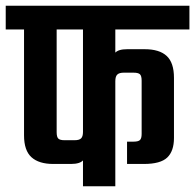

<svg xmlns="http://www.w3.org/2000/svg" viewBox="-40 -651 682 671"><path d="M250 -592H363V0H250ZM44 -591H158V-189Q158 -172 164 -166.5Q170 -161 185 -161H221Q237 -161 243.5 -167.5Q250 -174 250 -190L262 -135Q262 -105 251 -91.5Q240 -78 208 -78H146Q96 -78 70 -101.5Q44 -125 44 -178ZM466 -479Q517 -479 542.5 -455.5Q568 -432 568 -379V-169Q568 -123 544.5 -100.5Q521 -78 463 -78H404V-156H427Q443 -156 449 -161.5Q455 -167 455 -183V-369Q455 -386 449 -391.5Q443 -397 427 -397H392Q377 -397 370 -390.5Q363 -384 363 -367L351 -422Q351 -453 362 -466Q373 -479 404 -479ZM-20 -631H622V-548H-20Z"/></svg>

Font: Teko Light Medium
Style: Regular
Weight: 500
Version: Version 2.000;gftools[0.9.28.dev9+g7d2139d.d20230707]